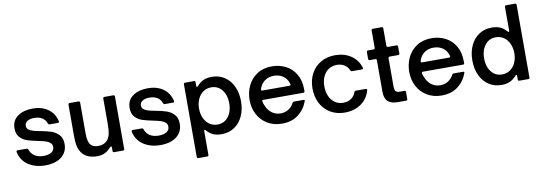

<svg xmlns="http://www.w3.org/2000/svg" viewBox="-67 -1236 5400 1913"><g transform="rotate(-10 2633.0 -279.5)"><path d="M40 -170V-174Q40 -185 53 -185H144Q156 -185 160 -173Q174 -131 209.5 -108Q245 -85 300 -85Q349 -85 378.5 -103.5Q408 -122 408 -156Q408 -183 389.5 -199Q371 -215 343.5 -223.5Q316 -232 268 -242Q202 -255 160.5 -269Q119 -283 89.5 -315.5Q60 -348 60 -405Q60 -485 120 -527Q180 -569 272 -569Q364 -569 426.5 -524.5Q489 -480 508 -399V-395Q508 -384 495 -384H412Q401 -384 396 -396Q382 -436 349.5 -455Q317 -474 272 -474Q227 -474 201 -457Q175 -440 175 -411Q175 -387 192.5 -372.5Q210 -358 236.5 -350.5Q263 -343 310 -334Q377 -322 420 -307Q463 -292 494 -258.5Q525 -225 525 -166Q525 -85 465 -37Q405 11 300 11Q201 11 130 -35.5Q59 -82 40 -170Z M655 -81Q642 -108 636.5 -141.5Q631 -175 631 -232V-545Q631 -551 634.5 -555Q638 -559 645 -559H735Q742 -559 745.5 -555Q749 -551 749 -545V-231Q749 -147 778 -115Q802 -88 854 -88Q911 -88 944 -124Q965 -147 974 -185.5Q983 -224 983 -289V-545Q983 -551 986.5 -555Q990 -559 997 -559H1087Q1094 -559 1097.5 -555Q1101 -551 1101 -545V-14Q1101 0 1087 0H997Q983 0 983 -14V-50Q983 -61 976 -61Q971 -61 965 -54Q934 -20 901 -4.5Q868 11 826 11Q700 11 655 -81Z M1205 -170V-174Q1205 -185 1218 -185H1309Q1321 -185 1325 -173Q1339 -131 1374.5 -108Q1410 -85 1465 -85Q1514 -85 1543.5 -103.5Q1573 -122 1573 -156Q1573 -183 1554.5 -199Q1536 -215 1508.5 -223.5Q1481 -232 1433 -242Q1367 -255 1325.5 -269Q1284 -283 1254.5 -315.5Q1225 -348 1225 -405Q1225 -485 1285 -527Q1345 -569 1437 -569Q1529 -569 1591.5 -524.5Q1654 -480 1673 -399V-395Q1673 -384 1660 -384H1577Q1566 -384 1561 -396Q1547 -436 1514.5 -455Q1482 -474 1437 -474Q1392 -474 1366 -457Q1340 -440 1340 -411Q1340 -387 1357.5 -372.5Q1375 -358 1401.5 -350.5Q1428 -343 1475 -334Q1542 -322 1585 -307Q1628 -292 1659 -258.5Q1690 -225 1690 -166Q1690 -85 1630 -37Q1570 11 1465 11Q1366 11 1295 -35.5Q1224 -82 1205 -170Z M2330 -280Q2330 -195 2299 -129Q2268 -63 2212.5 -26.5Q2157 10 2084 10Q2036 10 2001 -4.5Q1966 -19 1933 -56Q1929 -62 1923 -62Q1921 -62 1919 -59Q1917 -56 1917 -51V190Q1917 204 1903 204H1813Q1799 204 1799 190V-545Q1799 -559 1813 -559H1903Q1917 -559 1917 -545V-506Q1917 -497 1923 -497Q1927 -497 1933 -503Q1966 -540 2001 -555Q2036 -570 2084 -570Q2157 -570 2212.5 -533.5Q2268 -497 2299 -431Q2330 -365 2330 -280ZM1905 -280Q1905 -226 1925 -183Q1945 -140 1980 -116Q2015 -92 2060 -92Q2129 -92 2170 -145Q2211 -198 2211 -280Q2211 -362 2170 -415Q2129 -468 2060 -468Q2015 -468 1980 -444Q1945 -420 1925 -377Q1905 -334 1905 -280Z M2416 -277Q2416 -353 2447.5 -420Q2479 -487 2541.5 -528Q2604 -569 2692 -569Q2766 -569 2829.5 -537.5Q2893 -506 2931.5 -442Q2970 -378 2970 -285V-269Q2970 -262 2966 -258.5Q2962 -255 2956 -255H2551Q2536 -255 2539 -240Q2543 -217 2555 -193Q2575 -146 2612.5 -119Q2650 -92 2698 -92Q2745 -92 2780 -115Q2815 -138 2833 -175Q2839 -185 2849 -185H2943Q2951 -185 2954.5 -181.5Q2958 -178 2956 -173Q2927 -91 2861 -40Q2795 11 2695 11Q2613 11 2549.5 -26.5Q2486 -64 2451 -129.5Q2416 -195 2416 -277ZM2831 -348Q2839 -348 2842.5 -352Q2846 -356 2844 -363Q2836 -389 2829 -401Q2809 -436 2774 -454.5Q2739 -473 2696 -473Q2652 -473 2618 -454.5Q2584 -436 2563 -401Q2552 -382 2547 -363Q2546 -361 2546 -358Q2546 -348 2559 -348Z M3053 -282Q3053 -365 3088 -430.5Q3123 -496 3186 -532.5Q3249 -569 3331 -569Q3425 -569 3492 -523.5Q3559 -478 3583 -399Q3584 -397 3584 -394Q3584 -383 3571 -383H3471Q3460 -383 3455 -395Q3440 -431 3407.5 -451Q3375 -471 3331 -471Q3285 -471 3249 -447.5Q3213 -424 3193 -381Q3173 -338 3173 -282Q3173 -224 3193 -180Q3213 -136 3249 -112Q3285 -88 3331 -88Q3379 -88 3412 -111Q3445 -134 3459 -174Q3462 -185 3475 -185H3574Q3590 -185 3587 -170Q3564 -85 3495 -37Q3426 11 3331 11Q3249 11 3186 -26Q3123 -63 3088 -129.5Q3053 -196 3053 -282Z M3865 0Q3800 0 3767 -30Q3734 -60 3734 -129V-447Q3734 -461 3720 -461H3664Q3650 -461 3650 -475V-545Q3650 -551 3653.5 -555Q3657 -559 3664 -559H3720Q3734 -559 3734 -573V-749Q3734 -763 3748 -763H3838Q3852 -763 3852 -749V-573Q3852 -566 3856 -562.5Q3860 -559 3866 -559H3952Q3959 -559 3962.5 -555Q3966 -551 3966 -545V-475Q3966 -461 3952 -461H3866Q3860 -461 3856 -457.5Q3852 -454 3852 -447V-162Q3852 -130 3862 -114.5Q3872 -99 3906 -99H3951Q3965 -99 3965 -85V-14Q3965 0 3951 0Z M4031 -277Q4031 -353 4062.5 -420Q4094 -487 4156.5 -528Q4219 -569 4307 -569Q4381 -569 4444.5 -537.5Q4508 -506 4546.5 -442Q4585 -378 4585 -285V-269Q4585 -262 4581 -258.5Q4577 -255 4571 -255H4166Q4151 -255 4154 -240Q4158 -217 4170 -193Q4190 -146 4227.5 -119Q4265 -92 4313 -92Q4360 -92 4395 -115Q4430 -138 4448 -175Q4454 -185 4464 -185H4558Q4566 -185 4569.5 -181.5Q4573 -178 4571 -173Q4542 -91 4476 -40Q4410 11 4310 11Q4228 11 4164.5 -26.5Q4101 -64 4066 -129.5Q4031 -195 4031 -277ZM4446 -348Q4454 -348 4457.5 -352Q4461 -356 4459 -363Q4451 -389 4444 -401Q4424 -436 4389 -454.5Q4354 -473 4311 -473Q4267 -473 4233 -454.5Q4199 -436 4178 -401Q4167 -382 4162 -363Q4161 -361 4161 -358Q4161 -348 4174 -348Z M4670 -279Q4670 -364 4701 -430Q4732 -496 4787.5 -532.5Q4843 -569 4916 -569Q4964 -569 4999 -554.5Q5034 -540 5067 -503Q5072 -497 5077 -497Q5079 -497 5081 -500Q5083 -503 5083 -508V-749Q5083 -763 5097 -763H5187Q5201 -763 5201 -749V-14Q5201 0 5187 0H5097Q5083 0 5083 -14V-53Q5083 -62 5077 -62Q5073 -62 5067 -56Q5034 -19 4999 -4Q4964 11 4916 11Q4843 11 4787.5 -25.5Q4732 -62 4701 -128Q4670 -194 4670 -279ZM5095 -279Q5095 -333 5075 -376Q5055 -419 5020 -443Q4985 -467 4940 -467Q4871 -467 4830 -414Q4789 -361 4789 -279Q4789 -197 4830 -144Q4871 -91 4940 -91Q4985 -91 5020 -115Q5055 -139 5075 -182Q5095 -225 5095 -279Z"/></g></svg>

Font: Open Sauce Two SemiBold
Style: Regular
Weight: 600
Designer: Alfredo Marco Pradil
Foundry: Creative Sauce Fz LLC
Version: Version 1.477